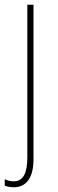

<svg xmlns="http://www.w3.org/2000/svg" viewBox="-36 -547 242 808"><path d="M22 241C67 241 105 211 105 123V-527H79V115C79 179 63 216 22 216C9 216 -6 213 -16 207V234C-7 238 5 241 22 241Z"/></svg>

Font: Noto Sans Kannada Condensed Thin
Style: Regular
Weight: 100
Width: 3
Designer: Jelle Bosma - Monotype Design Team
Foundry: Monotype Imaging Inc.
Version: Version 2.005